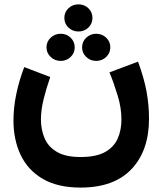

<svg xmlns="http://www.w3.org/2000/svg" viewBox="-20 -641 741 877"><path d="M273.9 -559.1Q273.9 -585.4 292.7 -603.3Q311.5 -621.1 338.4 -621.1Q365.2 -621.1 383.8 -603.3Q402.3 -585.4 402.3 -559.1Q402.3 -533.2 383.8 -515.1Q365.2 -497.1 338.4 -497.1Q311.5 -497.1 292.7 -515.1Q273.9 -533.2 273.9 -559.1ZM355 -424.8Q355 -450.7 373.8 -468.8Q392.6 -486.8 419.4 -486.8Q446.3 -486.8 465.1 -468.8Q483.9 -450.7 483.9 -424.8Q483.9 -398.9 465.1 -380.9Q446.3 -362.8 419.4 -362.8Q392.6 -362.8 373.8 -380.9Q355 -398.9 355 -424.8ZM192.4 -424.8Q192.4 -450.7 211.4 -468.8Q230.5 -486.8 257.3 -486.8Q284.2 -486.8 302.7 -468.8Q321.3 -450.7 321.3 -424.8Q321.3 -398.9 302.7 -380.9Q284.2 -362.8 257.3 -362.8Q230.5 -362.8 211.4 -380.9Q192.4 -398.9 192.4 -424.8ZM348.1 76.2Q418.9 76.2 459.5 53.7Q500 31.2 517.3 -7.6Q534.7 -46.4 534.7 -95.2Q534.7 -147.5 517.8 -203.4Q501 -259.3 480 -310.5L610.4 -359.4Q637.7 -285.6 649.2 -224.1Q660.6 -162.6 660.6 -98.6Q660.6 46.9 580.8 131.3Q501 215.8 348.1 215.8Q243.2 215.8 175 175.8Q106.9 135.7 74.2 66.4Q41.5 -2.9 41.5 -90.3Q41.5 -148.4 54.2 -210.4Q66.9 -272.5 90.8 -334.5L209.5 -289.1Q191.4 -237.3 179.2 -188Q167 -138.7 167 -95.7Q167 -48.8 183.6 -9.8Q200.2 29.3 239.7 52.7Q279.3 76.2 348.1 76.2Z"/></svg>

Font: Vazirmatn RD FD ExtraBold
Style: Regular
Weight: 800
Designer: Saber Rastikerdar
Foundry: Saber Rastikerdar
Version: Version 33.003